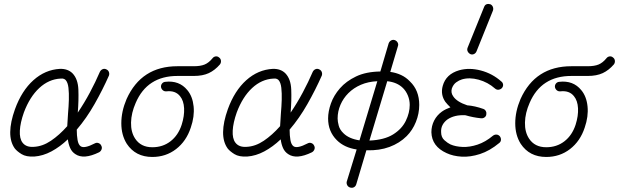

<svg xmlns="http://www.w3.org/2000/svg" viewBox="-20 -760 3056 948"><path d="M149 13Q109 15 86.5 1Q64 -13 53 -27Q30 -59 30.5 -108Q31 -157 54 -221Q87 -312 145 -364Q203 -416 276 -420Q315 -421 338 -398Q365 -370 367 -317.5Q369 -265 364 -204Q396 -251 424 -303.5Q452 -356 473 -405Q478 -415 487 -418.5Q496 -422 504 -418Q514 -414 517.5 -405Q521 -396 518 -387Q487 -317 447 -246.5Q407 -176 359 -120Q359 -91 363 -68.5Q367 -46 378 -38Q396 -25 448 -52Q457 -57 466.5 -53.5Q476 -50 480 -41Q485 -32 481.5 -22.5Q478 -13 469 -8Q393 29 352 1Q335 -10 326.5 -29Q318 -48 315 -72Q276 -35 234 -12.5Q192 10 149 13ZM147 -35Q190 -37 231.5 -65Q273 -93 312 -137Q313 -152 314 -168.5Q315 -185 316 -201Q319 -234 320 -267Q321 -300 318 -326.5Q315 -353 304 -365Q301 -368 295.5 -370.5Q290 -373 279 -372Q221 -369 174 -325.5Q127 -282 98 -205Q80 -154 78 -115Q76 -76 91 -56Q109 -32 147 -35Z M732 15Q649 15 606 -50Q579 -93 579 -151.5Q579 -210 605 -271Q678 -433 856 -433H937Q970 -433 990.5 -441.5Q1011 -450 1029 -472Q1035 -480 1044.5 -481.5Q1054 -483 1062 -476Q1070 -470 1071 -460Q1072 -450 1066 -442Q1041 -413 1011 -399Q981 -385 937 -385H856Q707 -385 650 -252Q628 -202 627 -155Q626 -108 647 -76Q675 -33 732 -33Q784 -33 822 -62.5Q860 -92 877 -144Q891 -188 889 -225.5Q887 -263 869 -285Q846 -314 802 -309Q792 -308 784.5 -314Q777 -320 775 -330Q774 -340 780 -347.5Q786 -355 796 -356Q865 -364 905 -315Q931 -284 936 -234.5Q941 -185 922 -130Q900 -63 849.5 -24Q799 15 732 15Z M1200 13Q1160 15 1137.5 1Q1115 -13 1104 -27Q1081 -59 1081.5 -108Q1082 -157 1105 -221Q1138 -312 1196 -364Q1254 -416 1327 -420Q1366 -421 1389 -398Q1416 -370 1418 -317.5Q1420 -265 1415 -204Q1447 -251 1475 -303.5Q1503 -356 1524 -405Q1529 -415 1538 -418.5Q1547 -422 1555 -418Q1565 -414 1568.5 -405Q1572 -396 1569 -387Q1538 -317 1498 -246.5Q1458 -176 1410 -120Q1410 -91 1414 -68.5Q1418 -46 1429 -38Q1447 -25 1499 -52Q1508 -57 1517.5 -53.5Q1527 -50 1531 -41Q1536 -32 1532.5 -22.5Q1529 -13 1520 -8Q1444 29 1403 1Q1386 -10 1377.5 -29Q1369 -48 1366 -72Q1327 -35 1285 -12.5Q1243 10 1200 13ZM1198 -35Q1241 -37 1282.5 -65Q1324 -93 1363 -137Q1364 -152 1365 -168.5Q1366 -185 1367 -201Q1370 -234 1371 -267Q1372 -300 1369 -326.5Q1366 -353 1355 -365Q1352 -368 1346.5 -370.5Q1341 -373 1330 -372Q1272 -369 1225 -325.5Q1178 -282 1149 -205Q1131 -154 1129 -115Q1127 -76 1142 -56Q1160 -32 1198 -35Z M1709 166Q1699 163 1694.5 154.5Q1690 146 1692 137L1741 -22Q1680 -31 1643 -68Q1600 -111 1600 -175Q1600 -210 1614 -249.5Q1628 -289 1658.5 -324Q1689 -359 1738 -382.5Q1787 -406 1858 -407L1899 -546Q1903 -556 1911.5 -560.5Q1920 -565 1929 -562Q1938 -559 1943 -550.5Q1948 -542 1945 -533L1907 -405Q1936 -401 1960.5 -389.5Q1985 -378 2004 -358Q2050 -314 2050 -242Q2050 -199 2033.5 -158Q2017 -117 1988 -88Q1953 -53 1903 -34.5Q1853 -16 1791 -18H1789L1739 150Q1736 160 1727.5 164.5Q1719 169 1709 166ZM1804 -66Q1877 -69 1920.5 -96Q1964 -123 1983.5 -163Q2003 -203 2003 -242Q2003 -266 1994 -288Q1985 -310 1970 -325Q1941 -354 1892 -359ZM1755 -67 1843 -359Q1798 -357 1762 -341.5Q1726 -326 1700 -300Q1675 -275 1661 -242.5Q1647 -210 1647 -175Q1647 -160 1652.5 -139.5Q1658 -119 1676 -102Q1703 -75 1755 -67Z M2185 -4Q2112 -37 2110 -107Q2110 -138 2123.5 -164.5Q2137 -191 2162 -209Q2172 -216 2182.5 -221Q2193 -226 2204 -230Q2197 -237 2190.5 -243.5Q2184 -250 2179 -257Q2154 -293 2166 -336Q2182 -394 2247 -413Q2297 -427 2354 -412Q2411 -397 2455 -358Q2463 -352 2464 -342.5Q2465 -333 2458 -325Q2451 -318 2441.5 -317Q2432 -316 2424 -323Q2389 -354 2343.5 -366.5Q2298 -379 2261 -368Q2247 -364 2232.5 -353.5Q2218 -343 2211 -323Q2205 -302 2218 -284Q2236 -257 2287 -240Q2325 -237 2367 -222Q2375 -219 2379 -211Q2383 -203 2381 -194Q2380 -186 2372.5 -180.5Q2365 -175 2355 -176Q2315 -180 2278 -191Q2224 -194 2189 -170Q2174 -159 2165.5 -143.5Q2157 -128 2158 -108Q2158 -82 2174.5 -67.5Q2191 -53 2204 -47Q2229 -36 2264 -34.5Q2299 -33 2338 -46Q2377 -59 2414 -90Q2422 -96 2431.5 -95.5Q2441 -95 2448 -87Q2454 -79 2453.5 -69.5Q2453 -60 2445 -54Q2398 -15 2350 0.5Q2302 16 2259.5 13.5Q2217 11 2185 -4ZM2333 -507Q2329 -497 2320 -493Q2311 -489 2302 -493Q2293 -498 2289 -506.5Q2285 -515 2289 -525L2370 -725Q2374 -736 2382.5 -739Q2391 -742 2401 -739Q2410 -735 2413.5 -726Q2417 -717 2414 -708Z M2677 15Q2594 15 2551 -50Q2524 -93 2524 -151.5Q2524 -210 2550 -271Q2623 -433 2801 -433H2882Q2915 -433 2935.5 -441.5Q2956 -450 2974 -472Q2980 -480 2989.5 -481.5Q2999 -483 3007 -476Q3015 -470 3016 -460Q3017 -450 3011 -442Q2986 -413 2956 -399Q2926 -385 2882 -385H2801Q2652 -385 2595 -252Q2573 -202 2572 -155Q2571 -108 2592 -76Q2620 -33 2677 -33Q2729 -33 2767 -62.5Q2805 -92 2822 -144Q2836 -188 2834 -225.5Q2832 -263 2814 -285Q2791 -314 2747 -309Q2737 -308 2729.5 -314Q2722 -320 2720 -330Q2719 -340 2725 -347.5Q2731 -355 2741 -356Q2810 -364 2850 -315Q2876 -284 2881 -234.5Q2886 -185 2867 -130Q2845 -63 2794.5 -24Q2744 15 2677 15Z"/></svg>

Font: Zen Kurenaido
Style: Regular
Weight: 400
Designer: Yoshimichi Ohira
Foundry: Positype
Version: Version 1.001